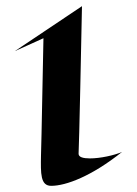

<svg xmlns="http://www.w3.org/2000/svg" viewBox="-20 -596 443 623"><path d="M376 -103C351 -92 305 -82 272 -82C250 -82 235 -86 235 -97C235 -97 237 -124 246 -576C246 -576 215 -555 28 -430L121 -472C115 -149 113 -91 113 -91C112 -33 111 7 146 7C194 7 277 -24 376 -103Z"/></svg>

Font: Eagle Lake
Style: Regular
Weight: 400
Designer: Astigmatic (AOETI)
Foundry: Astigmatic (AOETI)
Version: Version 1.000